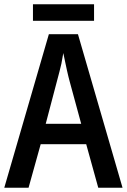

<svg xmlns="http://www.w3.org/2000/svg" viewBox="-20 -876 592 896"><path d="M551.8 0H438.5L382.3 -203.1H169.9L113.3 0H0L208 -716.3H343.8ZM193.4 -298.3H358.9L305.2 -495.6Q302.7 -503.9 299.6 -517.3Q296.4 -530.8 292.7 -546.6Q289.1 -562.5 285.9 -578.4Q282.7 -594.2 279.8 -607.4Q276.9 -620.6 275.4 -628.4Q271 -600.1 266.6 -579.3Q262.2 -558.6 257.3 -541Q245.1 -493.7 229.2 -434.3Q213.4 -375 193.4 -298.3ZM133.8 -778.8V-856H418.9V-778.8Z"/></svg>

Font: Open Sans
Style: Regular
Weight: 600
Width: 3
Foundry: Ascender Corporation
Version: Version 1.000